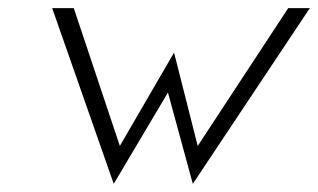

<svg xmlns="http://www.w3.org/2000/svg" viewBox="-20 -471 780 471"><path d="M108 -451 259 -20 392 -244 453 -20 740 -451H687L465 -113L407 -342L274 -113L161 -451Z"/></svg>

Font: Charger Sport
Style: ExLitNrwObl
Weight: 200
Designer: Jasper
Foundry: Cannot Into Space Fonts
Version: Version 1.1